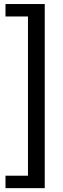

<svg xmlns="http://www.w3.org/2000/svg" viewBox="-20 -745 318 972"><path d="M7.8 207.5V144.5H121.6V-661.6H7.8V-724.6H206.5V207.5Z"/></svg>

Font: TypoPRO Liberation Sans
Style: Regular
Weight: 400
Designer: Steve Matteson
Foundry: Ascender Corporation
Version: Version 2.00.1